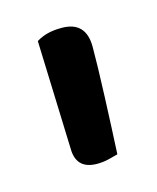

<svg xmlns="http://www.w3.org/2000/svg" viewBox="-50 -664 238 291"><g transform="rotate(-15 69.5 -518.5)"><path d="M103 -418Q96 -416 87.5 -414Q79 -412 70 -412Q39 -412 37 -441L31 -615Q39 -620 48.5 -622.5Q58 -625 71 -625Q109 -625 109 -585Q109 -572 108.5 -551Q108 -530 107 -506.5Q106 -483 105 -459.5Q104 -436 103 -418Z"/></g></svg>

Font: Baloo Chettan 2
Style: Regular
Weight: 400
Designer: Maithili Shingre, Unnati Kotecha and Ek Type
Foundry: Ek Type
Version: Version 1.640;hotconv 1.0.111;makeotfexe 2.5.65597; ttfautoh